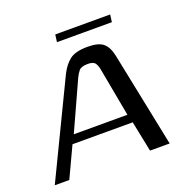

<svg xmlns="http://www.w3.org/2000/svg" viewBox="-120 -650 731 749"><g transform="rotate(-20 245.0 -276.0)"><path d="M-16.5 0 172.7 -392.5Q189.8 -427.1 213.9 -445.6Q237.9 -464 288.2 -464Q333.6 -464 353.1 -447.1Q372.7 -430.1 380.3 -392.5L460.5 0H379L353.2 -126.8H103.2L43.8 0ZM121.3 -161.6H343.9L306.7 -362.9Q304.3 -377.8 297.1 -389.3Q289.9 -400.9 266.2 -400.9Q238.7 -400.9 229 -389Q219.4 -377.1 212.9 -362.9ZM182.4 -521.7 186.5 -552.3H414.5L410.4 -521.7Z"/></g></svg>

Font: Genos Thin
Style: Italic
Weight: 100
Italic angle: -8°
Designer: Robert E. Leuschke
Foundry: Robert E. Leuschke
Version: Version 1.010